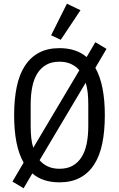

<svg xmlns="http://www.w3.org/2000/svg" viewBox="-20 -969 640 1033"><path d="M300 12Q209 12 154 -36L107 44L47 8L107 -94Q81 -140 68.5 -204Q56 -268 56 -349Q56 -434 70 -501.5Q84 -569 114 -615Q144 -661 190 -685.5Q236 -710 300 -710Q390 -710 446 -662L493 -742L553 -706L493 -604Q519 -558 531.5 -494Q544 -430 544 -349Q544 -263 530 -196Q516 -129 486 -83Q456 -37 410 -12.5Q364 12 300 12ZM145 -292Q145 -258 148 -228.5Q151 -199 159 -174L407 -591Q388 -613 361.5 -625Q335 -637 300 -637Q258 -637 229 -620.5Q200 -604 181 -574Q162 -544 153.5 -501Q145 -458 145 -406ZM300 -61Q342 -61 371 -77.5Q400 -94 419 -124Q438 -154 446.5 -196.5Q455 -239 455 -292V-406Q455 -440 452 -469.5Q449 -499 441 -524L193 -107Q212 -85 238.5 -73Q265 -61 300 -61ZM307 -755 255 -779 340 -949 413 -914Z"/></svg>

Font: IBM Plex Mono
Style: Regular
Weight: 400
Monospace: yes
Designer: Mike Abbink, Paul van der Laan, Pieter van Rosmalen
Foundry: Bold Monday
Version: Version 2.3